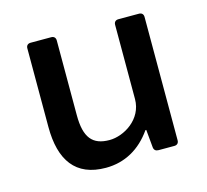

<svg xmlns="http://www.w3.org/2000/svg" viewBox="-77 -552 703 652"><g transform="rotate(-15 274.5 -226.5)"><path d="M375 -449.2V-188.5C375 -117.2 306.6 -76.2 255.9 -76.2C196.3 -76.2 169.9 -107.4 169.9 -186.5V-449.2C169.9 -459 164.1 -464.8 154.3 -464.8H82C72.3 -464.8 66.4 -459 66.4 -449.2V-172.9C66.4 -55.7 113.3 11.7 219.7 11.7C286.1 11.7 341.8 -19.5 381.8 -77.1H384.8L390.6 -14.6C391.6 -4.9 397.5 0 407.2 0H462.9C472.7 0 478.5 -5.9 478.5 -15.6V-449.2C478.5 -459 472.7 -464.8 462.9 -464.8H390.6C380.9 -464.8 375 -459 375 -449.2Z"/></g></svg>

Font: Ed Sans Neue Medium
Style: Regular
Weight: 500
Designer: Stephen Hutchings
Version: Version 1.004;PS 001.004;hotconv 1.0.88;makeotf.lib2.5.64775